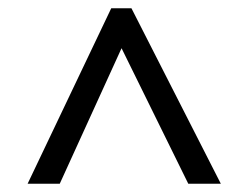

<svg xmlns="http://www.w3.org/2000/svg" viewBox="-20 -737 603 466"><path d="M47 -291 250 -717H299L516 -291H437L275 -620L125 -291Z"/></svg>

Font: Noto Sans Mono SemiCondensed
Style: Regular
Weight: 400
Width: 4
Designer: Monotype Design Team
Foundry: Monotype Imaging Inc.
Version: Version 2.014